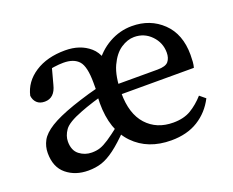

<svg xmlns="http://www.w3.org/2000/svg" viewBox="-83 -584 885 730"><g transform="rotate(-20 360.0 -219.0)"><path d="M127 -119Q127 -83 149 -66Q171 -49 199 -49Q218 -49 233 -54Q248 -59 268.5 -72.5Q289 -86 322 -112L340 -89Q300 -48 271 -26.5Q242 -5 217.5 3Q193 11 163 11Q111 11 75.5 -18Q40 -47 40 -104Q40 -131 52.5 -154Q65 -177 98.5 -198Q132 -219 195 -241Q224 -251 263 -262.5Q302 -274 336 -280V-246Q305 -239 270.5 -228Q236 -217 216 -209Q158 -187 142.5 -164.5Q127 -142 127 -119ZM499 11Q405 11 348 -47.5Q291 -106 291 -215Q291 -253 301 -286.5Q311 -320 327 -348L340 -356Q369 -400 412.5 -424.5Q456 -449 505 -449Q579 -449 628.5 -401.5Q678 -354 678 -270Q678 -255 677 -242Q676 -229 673 -219H333V-260H541Q574 -260 585 -273.5Q596 -287 596 -309Q596 -349 568 -378Q540 -407 499 -407Q472 -407 445 -389Q418 -371 399.5 -331Q381 -291 381 -223Q381 -139 421.5 -94.5Q462 -50 529 -50Q572 -50 601 -67.5Q630 -85 655 -113L678 -94Q653 -45 608 -17Q563 11 499 11ZM374 -302V-219H295V-296Q295 -362 275 -384.5Q255 -407 213 -407Q196 -407 174.5 -404Q153 -401 127 -391L170 -419L149 -341Q137 -292 97 -292Q77 -292 65.5 -303Q54 -314 52 -332Q64 -385 113 -417Q162 -449 235 -449Q296 -449 335 -415Q374 -381 374 -302Z"/></g></svg>

Font: Lisu Bosa
Style: Regular
Weight: 400
Designer: David Morse, Annie Olsen, Victor Gaultney, Frank Grießhammer (Latin)
Foundry: SIL International
Version: Version 2.000